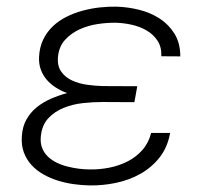

<svg xmlns="http://www.w3.org/2000/svg" viewBox="-20 -558 627 588"><path d="M293 -245.6Q265.1 -245.6 233.6 -242.2Q202.1 -238.8 174.6 -227.5Q147 -216.3 127.7 -195.6Q108.4 -174.8 105 -140.1Q103 -120.1 109.1 -104.7Q115.2 -89.4 126.7 -78.4Q138.2 -67.4 153.8 -59.8Q169.4 -52.2 186.8 -47.9Q204.1 -43.5 221.7 -41.3Q239.3 -39.1 254.9 -39.1Q284.2 -38.6 314.2 -44.4Q344.2 -50.3 370.4 -63.5Q396.5 -76.7 415.8 -98.4Q435.1 -120.1 442.9 -150.9H501Q493.2 -106.9 468.8 -75.9Q444.3 -44.9 409.9 -25.6Q375.5 -6.3 334.5 2.2Q293.5 10.7 252.9 9.8Q230 9.3 205.3 5.9Q180.7 2.4 157.2 -4.9Q133.8 -12.2 113 -23.9Q92.3 -35.6 76.9 -52.2Q61.5 -68.8 53.2 -90.8Q44.9 -112.8 46.9 -141.1Q48.8 -170.4 61 -192.1Q73.2 -213.9 92.5 -229.5Q111.8 -245.1 136 -255.6Q160.2 -266.1 185.5 -272.9Q167 -279.8 150.9 -290Q134.8 -300.3 123 -314Q111.3 -327.6 105 -345Q98.6 -362.3 99.6 -383.8Q101.1 -413.6 112.3 -436.8Q123.5 -460 141.6 -477.3Q159.7 -494.6 183.1 -506.3Q206.5 -518.1 232.4 -525.1Q258.3 -532.2 285.2 -535.2Q312 -538.1 336.9 -537.6Q372.1 -536.6 407 -527.8Q441.9 -519 469.7 -500.7Q497.6 -482.4 514.9 -453.9Q532.2 -425.3 532.2 -385.3L474.1 -385.7Q475.1 -414.1 462.4 -433.3Q449.7 -452.6 429.2 -464.6Q408.7 -476.6 383.5 -482.2Q358.4 -487.8 334.5 -488.3Q308.6 -488.8 279.3 -484.4Q250 -480 224.1 -468.3Q198.2 -456.5 179.7 -436.5Q161.1 -416.5 157.7 -385.3Q154.8 -356.4 167.5 -338.6Q180.2 -320.8 201.2 -311.3Q222.2 -301.8 247.6 -298.3Q272.9 -294.9 294.4 -294.4L400.4 -293.9L391.6 -245.1Z"/></svg>

Font: Roboto Mono Light
Style: Italic
Weight: 300
Designer: Google
Version: Version 2.000985; 2015; ttfautohint (v1.3)